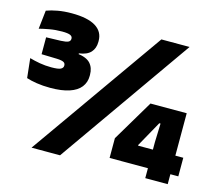

<svg xmlns="http://www.w3.org/2000/svg" viewBox="-94 -768 1013 888"><g transform="rotate(15 412.0 -324.0)"><path d="M137 -289.5Q102 -289.5 72 -294.2Q42 -299 23 -305.5L13 -398.5Q35 -392 61.8 -387.2Q88.5 -382.5 117.5 -382.5Q151 -382.5 162.5 -388.5Q174 -394.5 174 -405V-406.5Q174 -411.5 172 -415.2Q170 -419 165.5 -421.5Q161 -424 153.2 -425.5Q145.5 -427 133.5 -427.5L59 -429.5V-510.5L129 -512.5Q153.5 -513.5 163.8 -518.2Q174 -523 174 -534V-535Q174 -545.5 162.8 -550.5Q151.5 -555.5 124 -555.5Q91.5 -555.5 63 -550.2Q34.5 -545 15.5 -540L25.5 -629Q48 -637.5 78.5 -643Q109 -648.5 145 -648.5Q221.5 -648.5 259.8 -625Q298 -601.5 298 -557V-552.5Q298 -522 280.5 -502.5Q263 -483 224.5 -478V-464L216 -475.5Q262 -470.5 281 -449.8Q300 -429 300 -395V-390Q300 -359 282.2 -336.2Q264.5 -313.5 228.2 -301.5Q192 -289.5 137 -289.5ZM262.5 0H126L576.5 -639H711.5ZM778 0H670.5V-172L673.5 -262H667.5L599.5 -140V-105.5L550.5 -136.5H816V-47.5H487V-142L604.5 -339.5H778Z"/></g></svg>

Font: Anek Malayalam ExtraBold
Style: Regular
Weight: 800
Version: Version 1.003